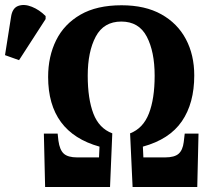

<svg xmlns="http://www.w3.org/2000/svg" viewBox="-152 -746 835 766"><path d="M28 0 23 -213H78L81 -185Q86 -148 102.5 -133Q119 -118 156 -118H243L245 -161Q40 -218 40 -439Q40 -521 72 -585.5Q104 -650 169 -687.5Q234 -725 333 -725Q427 -725 491.5 -689Q556 -653 589.5 -590Q623 -527 623 -445Q623 -334 573.5 -262Q524 -190 418 -161L420 -118H506Q544 -118 560.5 -132.5Q577 -147 581 -179L585 -213H640L635 0H377L367 -214Q419 -234 442 -293Q465 -352 465 -444Q465 -540 433.5 -600Q402 -660 332 -660Q262 -660 230 -600Q198 -540 198 -444Q198 -352 220.5 -293Q243 -234 296 -214L287 0ZM-76 -506 -132 -526 -108 -678Q-103 -714 -79 -722.5Q-55 -731 -25 -719Q5 -707 30 -682V-670Z"/></svg>

Font: Noto Serif ExtraCondensed ExtraBold
Style: Regular
Weight: 800
Width: 2
Designer: Monotype Design Team
Foundry: Monotype Imaging Inc.
Version: Version 2.013; ttfautohint (v1.8.4.7-5d5b)